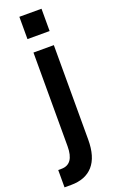

<svg xmlns="http://www.w3.org/2000/svg" viewBox="-200 -829 676 1098"><g transform="rotate(-20 137.5 -280.5)"><path d="M79.1 -647.5V-783.2H213.9V-647.5ZM-11.7 116.2H7.8Q85 116.2 85 6.8V-563.5H209V11.7Q209 116.2 162.6 168.9Q116.2 221.7 28.3 221.7H-11.7Z"/></g></svg>

Font: Gothic A1
Style: Bold
Weight: 700
Version: Version 2.50